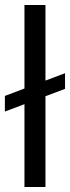

<svg xmlns="http://www.w3.org/2000/svg" viewBox="-21 -747 280 767"><path d="M238.8 -454.6V-392.1L-1.5 -301.3V-363.8ZM160.6 -727.1V0H76.7V-727.1Z"/></svg>

Font: Sahel VF Regular
Style: Regular
Weight: 400
Foundry: Saber Rastikerdar (saber.rastikerdar@gmail.com)
Version: Version 3.4.0